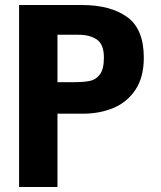

<svg xmlns="http://www.w3.org/2000/svg" viewBox="-20 -745 640 765"><path d="M56 -725H306.5Q419.5 -725 486.2 -677.5Q553 -630 553 -515Q553 -437.5 519.8 -387.5Q486.5 -337.5 431.8 -314.8Q377 -292 310.5 -292H209V0H56ZM394 -515.5Q394 -568 366.2 -587.2Q338.5 -606.5 293 -606.5H209V-417.5H270Q313 -417.5 337.8 -422.5Q362.5 -427.5 378.2 -448.8Q394 -470 394 -515.5Z"/></svg>

Font: JuliaMono ExtraBold
Style: Regular
Weight: 800
Monospace: yes
Designer: cormullion
Foundry: corm
Version: Version 0.055; ttfautohint (v1.8.4)